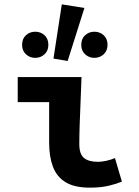

<svg xmlns="http://www.w3.org/2000/svg" viewBox="-20 -850 640 882"><path d="M392.8 12Q321.5 12 280.7 -13.3Q240 -38.6 222.9 -84.9Q205.8 -131.1 205.8 -194V-380.8H61.4V-496.1H354.5Q352.8 -444.9 350.3 -387.3Q347.7 -329.7 346 -277.2Q344.3 -224.6 344.3 -188Q344.3 -142.4 365.6 -124.5Q387 -106.6 431.1 -106.6Q446.3 -106.6 467.7 -111.2Q489 -115.8 508.2 -123.7L540 -15.6Q515 -5.3 479 3.4Q442.9 12 392.8 12ZM141.9 -584.2Q117 -584.2 99.2 -600.6Q81.5 -616.9 81.5 -643.9Q81.5 -672.1 99.2 -688.2Q117 -704.3 141.9 -704.3Q166.7 -704.3 184.5 -688.2Q202.2 -672.1 202.2 -643.9Q202.2 -616.9 184.5 -600.6Q166.7 -584.2 141.9 -584.2ZM225.6 -580.8 263.9 -830 367.8 -813.4 290.8 -569.9ZM413.7 -584.2Q388.8 -584.2 371 -600.6Q353.3 -616.9 353.3 -643.9Q353.3 -672.1 371 -688.2Q388.8 -704.3 413.7 -704.3Q438.6 -704.3 456.3 -688.2Q474 -672.1 474 -643.9Q474 -616.9 456.3 -600.6Q438.6 -584.2 413.7 -584.2Z"/></svg>

Font: Source Code Pro ExtraLight
Style: Regular
Weight: 200
Monospace: yes
Designer: Paul D. Hunt, Teo Tuominen
Foundry: Adobe
Version: Version 1.026;hotconv 1.1.0;makeotfexe 2.6.0